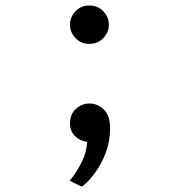

<svg xmlns="http://www.w3.org/2000/svg" viewBox="-20 -504 656 702"><path d="M279.5 178.5 234.5 157Q256 132.5 276.2 93.8Q296.5 55 298.5 15Q271.5 11 253.8 -6.8Q236 -24.5 236 -53.5Q236 -86.5 257.5 -106Q279 -125.5 307 -125.5Q337.5 -125.5 360 -103.2Q382.5 -81 382.5 -35Q382.5 11.5 366.8 53.8Q351 96 327.2 128.2Q303.5 160.5 279.5 178.5ZM306.5 -343.5Q276.5 -343.5 256.2 -364.5Q236 -385.5 236 -413.5Q236 -442 256.2 -463Q276.5 -484 306.5 -484Q337 -484 357.5 -463Q378 -442 378 -413.5Q378 -385.5 357.5 -364.5Q337 -343.5 306.5 -343.5Z"/></svg>

Font: Overpass Mono Light Medium
Style: Regular
Weight: 500
Monospace: yes
Version: Version 4.000